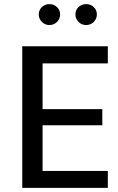

<svg xmlns="http://www.w3.org/2000/svg" viewBox="-20 -911 572 931"><path d="M502.9 -82V0H87.9V-686.5H502.9V-603.5H186.5V-381.8H476.1V-303.7H186.5V-82ZM168 -840.8Q168 -862.3 183.1 -876.7Q198.2 -891.1 219.7 -891.1Q241.2 -891.1 256.3 -876.7Q271.5 -862.3 271.5 -840.8Q271.5 -819.8 256.3 -804.7Q241.2 -789.6 219.7 -789.6Q198.2 -789.6 183.1 -804.7Q168 -819.8 168 -840.8ZM345.7 -840.8Q345.7 -862.3 360.8 -876.7Q376 -891.1 397.5 -891.1Q419.4 -891.1 434.6 -876.7Q449.7 -862.3 449.7 -840.8Q449.7 -819.8 434.6 -804.7Q419.4 -789.6 397.5 -789.6Q376 -789.6 360.8 -804.7Q345.7 -819.8 345.7 -840.8Z"/></svg>

Font: Estedad-FD Medium
Style: Regular
Weight: 500
Designer: Amin Abedi
Version: Version 7.3